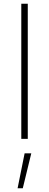

<svg xmlns="http://www.w3.org/2000/svg" viewBox="-20 -750 265 1037"><path d="M95 0V-730H130V0ZM75 267 113 78H149L103 267Z"/></svg>

Font: TitilliumMaps29L
Style: 1 wt
Weight: 100
Designer: Campivisivi
Foundry: Accademia di Belle Arti di Urbino and students of MA course of Visual design
Version: Version 001.001